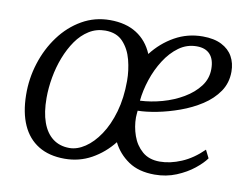

<svg xmlns="http://www.w3.org/2000/svg" viewBox="-66 -654 992 757"><g transform="rotate(10 430.0 -275.0)"><path d="M234.5 10Q172.5 10 129.8 -16.2Q87 -42.5 65 -91.8Q43 -141 42 -211Q41 -277 60.8 -339.2Q80.5 -401.5 117.5 -451.2Q154.5 -501 205.5 -530.2Q256.5 -559.5 317.5 -559.5Q381 -559.5 424 -532.2Q467 -505 488.5 -454Q525.5 -502 576.8 -530.8Q628 -559.5 688.5 -559.5Q734 -559.5 764 -544.2Q794 -529 808.8 -502.5Q823.5 -476 823.5 -442Q823.5 -397 799.8 -362.2Q776 -327.5 737 -302.2Q698 -277 652.2 -260.5Q606.5 -244 563 -235.5Q519.5 -227 486 -226.5Q485.5 -220 484.8 -213.2Q484 -206.5 484 -199.5Q484 -162.5 496.5 -126.8Q509 -91 536 -67.5Q563 -44 606 -44Q647.5 -44 692.5 -63Q737.5 -82 778 -122L794 -90Q780 -70 750.8 -46.5Q721.5 -23 681.5 -6.5Q641.5 10 595 10Q531 10 489.8 -18.2Q448.5 -46.5 427 -90Q391 -44.5 342 -17.2Q293 10 234.5 10ZM246 -35Q277 -35 308.5 -56Q340 -77 366.2 -116Q392.5 -155 408.5 -210.5Q424.5 -266 424.5 -335Q424.5 -377 413.8 -418.5Q403 -460 377.2 -487.8Q351.5 -515.5 306 -515.5Q270.5 -515.5 241.2 -497.2Q212 -479 190.2 -447.8Q168.5 -416.5 153.5 -377.8Q138.5 -339 131 -296.5Q123.5 -254 123.5 -214Q123.5 -156.5 137.8 -116.8Q152 -77 179.5 -56Q207 -35 246 -35ZM488 -267Q531.5 -269 576.5 -281.5Q621.5 -294 659.5 -316.5Q697.5 -339 720.5 -369.5Q743.5 -400 743.5 -438.5Q743.5 -477 725.2 -497Q707 -517 672 -517Q632.5 -517 600.5 -493.8Q568.5 -470.5 544.8 -433.2Q521 -396 506.5 -352.2Q492 -308.5 488 -267Z"/></g></svg>

Font: Merriweather 36pt Light
Style: Italic
Weight: 300
Italic angle: -7.8°
Version: Version 2.101